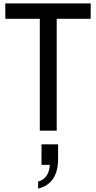

<svg xmlns="http://www.w3.org/2000/svg" viewBox="-20 -765 562 1124"><path d="M213 -655H11V-745H511V-655H312V0H213ZM272 200H223V80H320V165Q320 238 290.5 281.5Q261 325 203 339V298Q266 281 272 200Z"/></svg>

Font: Evergrow Sans 
Style: Medium
Weight: 500
Foundry: 10Web
Version: Version 1.000